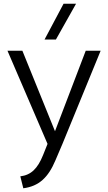

<svg xmlns="http://www.w3.org/2000/svg" viewBox="-20 -772 580 1030"><path d="M89 174 105 238C190 227 239 179 277 89L315 0L520 -500H440L275 -68L100 -500H20L235 0L211 60C182 132 147 167 89 174ZM219 -560H280L388 -752H321Z"/></svg>

Font: Gully Light
Style: Regular
Weight: 300
Designer: jaikishan Patel
Foundry: MagicType
Version: Version 1.000;Glyphs 3.2 (3242)